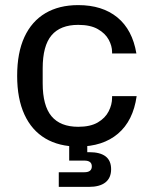

<svg xmlns="http://www.w3.org/2000/svg" viewBox="-20 -564 602 752"><path d="M286.4 10Q211.2 10 157.7 -21.7Q104.2 -53.4 75.7 -115.4Q47.2 -177.4 47.2 -267Q47.2 -357.6 75.7 -419.1Q104.2 -480.6 157.7 -512.3Q211.2 -544 286.4 -544Q380.8 -544 439.7 -495.8Q498.6 -447.6 514.2 -354.6H419V-360.2Q419 -384.2 405.6 -408.8Q392.2 -433.4 363.1 -450Q334 -466.6 286.4 -466.6Q216.4 -466.6 181.8 -425.6Q147.2 -384.6 147.2 -296.2V-237.8Q147.2 -150 181.8 -108.7Q216.4 -67.4 286.4 -67.4Q334 -67.4 363.1 -84.5Q392.2 -101.6 405.6 -128Q419 -154.4 419 -181V-187.4H515.2Q501.6 -91 442.2 -40.5Q382.8 10 286.4 10ZM210.2 168V110.6H310.4Q339.6 110.6 339.6 87.6Q339.6 65 310.4 65H251V-10H321.8V49.4L293.8 32H329.4Q372.2 32 393.7 48.6Q415.2 65.2 415.2 98.8Q415.2 132.8 392.9 150.4Q370.6 168 327.4 168Z"/></svg>

Font: Mozilla Headline ExtraLight
Style: Regular
Weight: 200
Designer: Studio DRAMA
Foundry: Studio DRAMA
Version: Version 1.000